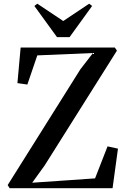

<svg xmlns="http://www.w3.org/2000/svg" viewBox="-20 -994 668 1014"><path d="M31 0 20.5 -16.5 404.5 -628 471 -714 177 -701.5 124.5 -547.5 72 -555 89 -743H586.5L597.5 -726.5L216 -120.5L150 -29L482 -52L548 -221L603 -209L574.5 0ZM281 -798 161.5 -962.5 177 -974.5 314 -883 451 -974.5 466.5 -962.5 347.5 -798Z"/></svg>

Font: Merriweather 144pt Medium
Style: Regular
Weight: 500
Version: Version 2.100